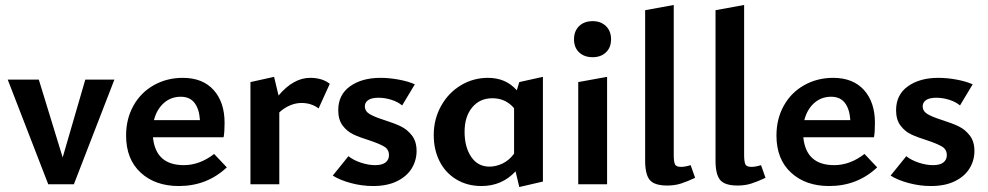

<svg xmlns="http://www.w3.org/2000/svg" viewBox="-20 -741 3971 772"><path d="M440 -421 277 0H174L11 -421H136L232 -108L323 -421Z M892 -68Q812 7 699 7Q604 7 545.5 -47Q487 -101 487 -196Q487 -263 516.5 -316Q546 -369 598.5 -398.5Q651 -428 715 -428Q795 -428 839 -379Q883 -330 883 -247Q883 -209 879 -189H595Q606 -77 719 -77Q783 -77 841 -122ZM599 -258H784Q781 -303 762 -327.5Q743 -352 707 -352Q667 -352 638.5 -326.5Q610 -301 599 -258Z M1306 -404 1261 -305Q1232 -327 1192 -327Q1169 -327 1145.5 -317Q1122 -307 1103 -289V0H987V-411L1082 -432L1100 -357Q1160 -428 1227 -428Q1276 -428 1306 -404Z M1318 -35 1381 -113Q1401 -97 1431 -87Q1461 -77 1488 -77Q1517 -77 1530.5 -88Q1544 -99 1544 -117Q1544 -140 1525 -151.5Q1506 -163 1464 -177Q1425 -189 1400 -201Q1375 -213 1357.5 -236.5Q1340 -260 1340 -298Q1340 -360 1387.5 -394Q1435 -428 1510 -428Q1545 -428 1583 -421Q1621 -414 1648 -402L1597 -317Q1579 -332 1553 -340Q1527 -348 1502 -348Q1474 -348 1460.5 -338.5Q1447 -329 1447 -314Q1447 -294 1466 -282.5Q1485 -271 1526 -258Q1567 -245 1592.5 -232.5Q1618 -220 1636.5 -196Q1655 -172 1655 -134Q1655 -96 1635.5 -64Q1616 -32 1576.5 -12.5Q1537 7 1480 7Q1435 7 1390.5 -5Q1346 -17 1318 -35Z M2163 -432V-11L2068 11L2053 -52Q1998 7 1916 7Q1859 7 1815 -19.5Q1771 -46 1747.5 -92.5Q1724 -139 1724 -198Q1724 -262 1753.5 -315Q1783 -368 1833 -398Q1883 -428 1942 -428Q2014 -428 2058 -378L2068 -411ZM2047 -123V-306Q2013 -346 1960 -346Q1909 -346 1878.5 -309Q1848 -272 1848 -211Q1848 -150 1874.5 -110.5Q1901 -71 1948 -71Q1974 -71 2000.5 -83.5Q2027 -96 2047 -123Z M2288 -583Q2288 -616 2308.5 -636Q2329 -656 2363 -656Q2396 -656 2416.5 -636Q2437 -616 2437 -583Q2437 -550 2416.5 -530.5Q2396 -511 2363 -511Q2329 -511 2308.5 -530.5Q2288 -550 2288 -583ZM2305 -411 2421 -432V0H2305Z M2574 -95V-700L2689 -721V-118Q2689 -93 2693.5 -81.5Q2698 -70 2718 -70Q2735 -70 2757 -77L2775 -26Q2743 -11 2718 -3Q2693 5 2663 5Q2611 5 2592.5 -17.5Q2574 -40 2574 -95Z M2857 -95V-700L2972 -721V-118Q2972 -93 2976.5 -81.5Q2981 -70 3001 -70Q3018 -70 3040 -77L3058 -26Q3026 -11 3001 -3Q2976 5 2946 5Q2894 5 2875.5 -17.5Q2857 -40 2857 -95Z M3507 -68Q3427 7 3314 7Q3219 7 3160.5 -47Q3102 -101 3102 -196Q3102 -263 3131.5 -316Q3161 -369 3213.5 -398.5Q3266 -428 3330 -428Q3410 -428 3454 -379Q3498 -330 3498 -247Q3498 -209 3494 -189H3210Q3221 -77 3334 -77Q3398 -77 3456 -122ZM3214 -258H3399Q3396 -303 3377 -327.5Q3358 -352 3322 -352Q3282 -352 3253.5 -326.5Q3225 -301 3214 -258Z M3561 -35 3624 -113Q3644 -97 3674 -87Q3704 -77 3731 -77Q3760 -77 3773.5 -88Q3787 -99 3787 -117Q3787 -140 3768 -151.5Q3749 -163 3707 -177Q3668 -189 3643 -201Q3618 -213 3600.5 -236.5Q3583 -260 3583 -298Q3583 -360 3630.5 -394Q3678 -428 3753 -428Q3788 -428 3826 -421Q3864 -414 3891 -402L3840 -317Q3822 -332 3796 -340Q3770 -348 3745 -348Q3717 -348 3703.5 -338.5Q3690 -329 3690 -314Q3690 -294 3709 -282.5Q3728 -271 3769 -258Q3810 -245 3835.5 -232.5Q3861 -220 3879.5 -196Q3898 -172 3898 -134Q3898 -96 3878.5 -64Q3859 -32 3819.5 -12.5Q3780 7 3723 7Q3678 7 3633.5 -5Q3589 -17 3561 -35Z"/></svg>

Font: Ysabeau Infant
Style: Bold
Weight: 700
Designer: Christian Thalmann (Catharsis Fonts)
Version: Version 0.003